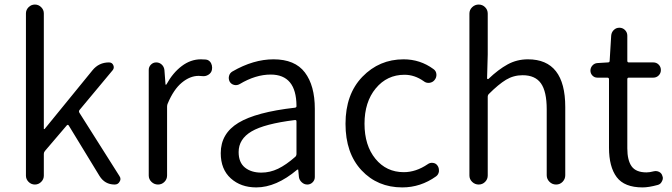

<svg xmlns="http://www.w3.org/2000/svg" viewBox="-20 -816 2971 849"><path d="M94.7 -39.1V-756.8Q94.7 -772.5 106.4 -784.2Q118.2 -795.9 134.3 -795.9Q150.4 -795.9 162.1 -784.2Q173.8 -772.5 173.8 -756.8V-246.1Q173.8 -245.1 175.3 -245.1Q176.8 -245.1 177.7 -246.1L388.7 -504.9Q417 -540 461.9 -540Q475.6 -540 481 -527.8Q486.3 -515.6 478.5 -505.9L332 -330.1Q327.1 -324.2 331.1 -317.4L507.8 -38.1Q512.7 -31.2 512.7 -24.4Q512.7 -18.6 508.8 -12.7Q502 0 487.3 0Q443.4 0 419.9 -38.1L284.2 -260.7Q280.3 -266.6 275.4 -261.7L178.7 -148.4Q173.8 -142.6 173.8 -135.7V-39.1Q173.8 -23.4 162.1 -11.7Q150.4 0 134.3 0Q118.2 0 106.4 -11.7Q94.7 -23.4 94.7 -39.1Z M637.7 -40V-506.8Q637.7 -520.5 647.5 -530.3Q657.2 -540 670.9 -540Q684.6 -540 694.8 -530.8Q705.1 -521.5 707 -506.8L711.9 -442.4Q711.9 -441.4 713.4 -441.4Q714.8 -441.4 715.8 -442.4Q744.1 -494.1 783.7 -523.9Q823.2 -553.7 868.2 -553.7Q880.9 -553.7 890.6 -552.7Q905.3 -550.8 913.1 -537.1Q918 -527.3 918 -516.6Q918 -511.7 917 -506.8Q914.1 -493.2 901.4 -485.4Q888.7 -477.5 874 -479.5Q866.2 -480.5 858.4 -480.5Q820.3 -480.5 784.2 -450.7Q748 -420.9 721.7 -358.4Q718.8 -352.5 718.8 -344.7V-40Q718.8 -23.4 707 -11.7Q695.3 0 678.7 0Q662.1 0 649.9 -11.7Q637.7 -23.4 637.7 -40Z M1113.3 12.7Q1044.9 12.7 1000.5 -27.3Q956.1 -67.4 956.1 -138.7Q956.1 -225.6 1034.2 -272.9Q1112.3 -320.3 1284.2 -339.8Q1292 -340.8 1291 -348.6Q1290 -486.3 1176.8 -486.3Q1110.4 -486.3 1040 -444.3Q1028.3 -437.5 1015.6 -440.4Q1002.9 -443.4 996.1 -454.1Q989.3 -466.8 992.7 -480Q996.1 -493.2 1007.8 -500Q1100.6 -553.7 1189.5 -553.7Q1284.2 -553.7 1328.1 -495.6Q1372.1 -437.5 1372.1 -335V-33.2Q1372.1 -19.5 1362.3 -9.8Q1352.5 0 1338.9 0Q1325.2 0 1314.5 -9.8Q1303.7 -19.5 1301.8 -33.2L1298.8 -64.5Q1298.8 -66.4 1297.4 -66.4Q1295.9 -66.4 1293.9 -65.4Q1201.2 12.7 1113.3 12.7ZM1135.7 -52.7Q1173.8 -52.7 1209.5 -69.8Q1245.1 -86.9 1286.1 -123Q1291 -127.9 1291 -135.7V-278.3Q1291 -285.2 1286.1 -285.2Q1285.2 -285.2 1284.2 -285.2Q1149.4 -268.6 1092.3 -234.9Q1035.2 -201.2 1035.2 -143.6Q1035.2 -97.7 1063 -75.2Q1090.8 -52.7 1135.7 -52.7Z M1758.8 12.7Q1649.4 12.7 1578.6 -63Q1507.8 -138.7 1507.8 -268.6Q1507.8 -399.4 1582.5 -476.6Q1657.2 -553.7 1764.6 -553.7Q1837.9 -553.7 1896.5 -510.7Q1908.2 -502.9 1909.7 -488.3Q1911.1 -473.6 1901.4 -461.9Q1892.6 -451.2 1878.4 -449.7Q1864.3 -448.2 1853.5 -457Q1813.5 -485.4 1768.6 -485.4Q1691.4 -485.4 1641.6 -425.3Q1591.8 -365.2 1591.8 -269Q1591.8 -172.9 1640.1 -113.8Q1688.5 -54.7 1765.6 -54.7Q1819.3 -54.7 1871.1 -89.8Q1881.8 -97.7 1895 -95.7Q1908.2 -93.8 1915 -83Q1920.9 -74.2 1920.9 -63.5Q1920.9 -60.5 1920.9 -57.6Q1918.9 -43.9 1908.2 -36.1Q1839.8 12.7 1758.8 12.7Z M2055.7 -40V-755.9Q2055.7 -772.5 2067.9 -784.2Q2080.1 -795.9 2096.7 -795.9Q2113.3 -795.9 2125 -784.2Q2136.7 -772.5 2136.7 -755.9V-575.2L2133.8 -469.7Q2133.8 -467.8 2135.7 -466.8Q2137.7 -465.8 2139.6 -466.8Q2183.6 -508.8 2224.6 -531.2Q2265.6 -553.7 2314.5 -553.7Q2479.5 -553.7 2479.5 -342.8V-41Q2479.5 -24.4 2467.8 -12.2Q2456.1 0 2439 0Q2421.9 0 2409.7 -12.2Q2397.5 -24.4 2397.5 -41V-333Q2397.5 -411.1 2372.1 -447.3Q2346.7 -483.4 2291 -483.4Q2251 -483.4 2217.8 -463.4Q2184.6 -443.4 2141.6 -400.4Q2136.7 -395.5 2136.7 -387.7V-40Q2136.7 -23.4 2125 -11.7Q2113.3 0 2096.7 0Q2080.1 0 2067.9 -11.7Q2055.7 -23.4 2055.7 -40Z M2821.3 12.7Q2741.2 12.7 2707 -32.7Q2672.9 -78.1 2672.9 -163.1V-465.8Q2672.9 -472.7 2665 -472.7H2621.1Q2608.4 -472.7 2599.6 -481.9Q2590.8 -491.2 2590.8 -503.9Q2590.8 -516.6 2599.6 -526.4Q2608.4 -536.1 2621.1 -537.1L2668 -540Q2675.8 -540 2675.8 -546.9L2682.6 -658.2Q2683.6 -672.9 2693.8 -683.1Q2704.1 -693.4 2718.8 -693.4Q2733.4 -693.4 2743.7 -683.1Q2753.9 -672.9 2753.9 -658.2V-546.9Q2753.9 -540 2760.7 -540H2869.1Q2882.8 -540 2892.6 -530.3Q2902.3 -520.5 2902.3 -506.3Q2902.3 -492.2 2892.6 -482.4Q2882.8 -472.7 2869.1 -472.7H2760.7Q2753.9 -472.7 2753.9 -465.8V-160.2Q2753.9 -107.4 2772.9 -80.6Q2792 -53.7 2838.9 -53.7Q2852.5 -53.7 2871.1 -58.6Q2883.8 -61.5 2895 -55.7Q2906.2 -49.8 2909.2 -37.1Q2911.1 -33.2 2911.1 -28.3Q2911.1 -20.5 2906.2 -12.7Q2900.4 -1 2887.7 2Q2848.6 12.7 2821.3 12.7Z"/></svg>

Font: Gen Jyuu Gothic P Normal
Style: Regular
Weight: 300
Designer: [Source Han Sans]
Ryoko NISHIZUKA  (kana & ideographs); Paul D. Hunt (Latin, Greek & Cyrillic); Wenlong ZHANG  (bopomofo
Version: Version 1.002.20150607